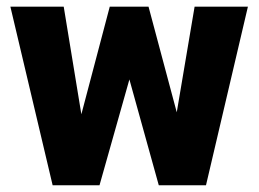

<svg xmlns="http://www.w3.org/2000/svg" viewBox="-20 -548 766 568"><path d="M168.5 -528.3 220.7 -210 304.7 -528.3H419.4L502.9 -215.8L555.7 -528.3H713.4L589.4 0H449.7L362.8 -313L274.4 0H135.7L10.7 -528.3Z"/></svg>

Font: Vazirmatn UI FD Black
Style: Regular
Weight: 900
Designer: Saber Rastikerdar
Foundry: Saber Rastikerdar
Version: Version 33.003